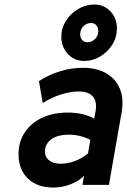

<svg xmlns="http://www.w3.org/2000/svg" viewBox="-20 -826 567 858"><path d="M218.8 12Q145.4 12 104.1 -28.7Q62.8 -69.4 62.8 -136Q62.8 -192.2 90.6 -234.3Q118.4 -276.5 168.2 -299.8Q218 -323 284.6 -323Q317 -323 348.9 -315.7Q380.7 -308.4 400.8 -295.4L406.2 -324Q415.3 -369.6 396.2 -393.4Q377.1 -417.2 332.4 -417.2Q295 -417.2 252.7 -403.9Q210.4 -390.6 171 -365.6L154 -463.6Q201.2 -493.4 250.5 -508.2Q299.8 -523 351 -523Q412.7 -523 454.9 -498.4Q497.2 -473.8 515.5 -429.4Q533.9 -384.9 523.8 -326L466.8 0H348.6L355.6 -40.8Q332.9 -16.8 295.5 -2.4Q258.2 12 218.8 12ZM251.2 -94.4Q282.5 -94.4 315.1 -106.5Q347.6 -118.6 373.4 -141L383.6 -200.6Q365 -211.1 339.9 -217.6Q314.8 -224.2 287.2 -224.2Q254.2 -224.2 230.4 -214.9Q206.6 -205.7 193.8 -188.8Q181 -172 181 -149.4Q181 -123.6 199.9 -109Q218.9 -94.4 251.2 -94.4ZM356.9 -553.6Q311.7 -553.6 282.9 -585.2Q254.1 -616.7 254.1 -660.8Q254.1 -700.8 275.2 -733.8Q296.3 -766.7 330 -786.2Q363.6 -805.8 401.3 -805.8Q445.4 -805.8 474 -774.7Q502.5 -743.6 502.5 -699.4Q502.5 -659.3 481.6 -626.1Q460.6 -593 427.2 -573.3Q393.9 -553.6 356.9 -553.6ZM371.5 -637.2Q390.2 -637.2 404.8 -651.6Q419.3 -666 419.3 -687.6Q419.3 -703.6 410.2 -713.4Q401.2 -723.2 386.7 -723.2Q367.6 -723.2 353 -709Q338.3 -694.7 338.3 -672.4Q338.3 -657.4 347.2 -647.3Q356.2 -637.2 371.5 -637.2Z"/></svg>

Font: Overpass
Style: Italic
Weight: 400
Italic angle: -10°
Designer: Delve Withrington, Dave Bailey, Thomas Jockin
Foundry: Delve Fonts LLC
Version: Version 4.000